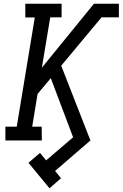

<svg xmlns="http://www.w3.org/2000/svg" viewBox="-20 -755 659 1032"><path d="M246 257 133 120 195 67 228 107 373 -17 253 -335 182 -250 153 -74H204L205 0H9V-74H70L167 -661H116V-735H311V-662H250L205 -391L485 -735H619V-662H526L309 -402L466 0L276 164L308 203Z"/></svg>

Font: Iosevka HT Extended
Style: Italic
Weight: 400
Width: 7
Italic angle: -9°
Monospace: yes
Designer: Belleve Invis
Foundry: Belleve Invis
Version: Version 32.3.0; ttfautohint (v1.8.4)